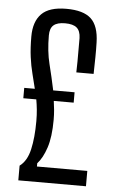

<svg xmlns="http://www.w3.org/2000/svg" viewBox="-56 -846 541 885"><g transform="rotate(5 214.5 -403.5)"><path d="M63 0V-68Q97 -93 109.5 -148Q122 -203 122 -279Q122 -308 119.5 -332.5Q117 -357 113 -379H53V-427H102Q94 -461 85 -495.5Q76 -530 70.5 -571Q65 -612 65 -666Q65 -735 100.5 -771Q136 -807 215 -807Q294 -807 329.5 -774Q365 -741 367 -665Q368 -630 367.5 -597Q367 -564 366 -519H286Q287 -541 287 -570Q287 -599 287 -628Q287 -657 287 -678Q286 -711 269 -725.5Q252 -740 215 -740Q179 -740 162 -725.5Q145 -711 145 -678Q145 -604 159.5 -546.5Q174 -489 187 -427H286V-379H194Q197 -359 199 -337.5Q201 -316 201 -292Q201 -213 184.5 -163Q168 -113 143 -86V-71H376V0Z"/></g></svg>

Font: Big Shoulders Text
Style: Regular
Weight: 400
Designer: Patric King
Foundry: XO Type Co
Version: Version 1.000; ttfautohint (v1.8.2)